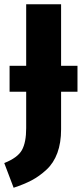

<svg xmlns="http://www.w3.org/2000/svg" viewBox="-31 -713 388 902"><path d="M333 -404V-282H256V-105Q256 -42 238.5 5.5Q221 53 187.5 84Q154 115 118 134Q82 153 33 169L-11 53Q52 28 72 -8Q92 -44 92 -111V-282H14V-404H92V-693H256V-404Z"/></svg>

Font: Fira Sans
Style: Bold
Weight: 700
Designer: bBox Type GmbH & Carrois Corporate GbR & Edenspiekermann AG
Foundry: bBox Type GmbH & Carrois Corporate GbR & Edenspiekermann AG
Version: Version 4.301;PS 004.301;hotconv 1.0.88;makeotf.lib2.5.64775